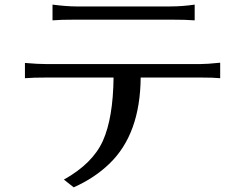

<svg xmlns="http://www.w3.org/2000/svg" viewBox="-20 -761 1040 823"><path d="M86.9 -425.8V-491.2Q141.6 -486.3 181.6 -486.3H835.9Q867.2 -486.3 923.8 -492.2V-425.8Q896.5 -428.7 835.9 -428.7H583Q581.1 -186.5 449.2 -59.6Q385.7 2 295.9 42L253.9 8.8Q377.9 -60.5 421.4 -158.2Q464.8 -255.9 466.8 -428.7H181.6Q120.1 -428.7 86.9 -425.8ZM205.1 -673.8V-741.2Q266.6 -733.4 306.6 -733.4H710Q760.7 -733.4 814.5 -741.2V-673.8Q777.3 -676.8 710 -676.8H306.6Q237.3 -676.8 205.1 -673.8Z"/></svg>

Font: GenEi LateMin v2
Style: Medium
Weight: 500
Designer: o_tamon (Modified)
Foundry: o_tamon / Adobe Systems Incorporated / FONT 910 / Philipp H. Poll
Version: Version 2.1;Original Version 1.004